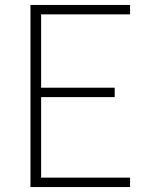

<svg xmlns="http://www.w3.org/2000/svg" viewBox="-20 -755 640 775"><path d="M103 0V-735H505V-697H146V-401H443V-363H146V-38H505V0Z"/></svg>

Font: Iosevka Curly XLtEx
Style: Regular
Weight: 200
Width: 7
Monospace: yes
Designer: Belleve Invis
Foundry: Belleve Invis
Version: Version 11.1.0; ttfautohint (v1.8.3)